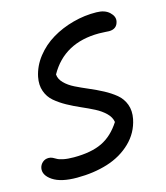

<svg xmlns="http://www.w3.org/2000/svg" viewBox="-101 -676 697 805"><g transform="rotate(-15 247.5 -273.5)"><path d="M134.8 50.8Q65.4 50.8 30 27.1Q-5.4 3.4 0 -26.9Q2.9 -41 13.7 -50.5Q24.4 -60.1 40 -60.1Q48.8 -60.1 57.1 -56.2Q65.4 -52.2 72.8 -47.6Q80.1 -43 98.6 -39.1Q117.2 -35.2 144 -35.2Q219.2 -35.2 266.6 -57.9Q314 -80.6 348.1 -133.8Q344.7 -155.3 326.4 -173.1Q308.1 -190.9 282.5 -204.1Q256.8 -217.3 227.1 -230.2Q197.3 -243.2 169.4 -258.5Q141.6 -273.9 120.1 -292.2Q98.6 -310.5 88.9 -338.1Q79.1 -365.7 85.9 -399.9Q95.2 -444.8 125.2 -483.2Q155.3 -521.5 197.3 -546.6Q239.3 -571.8 290 -585.4Q340.8 -599.1 392.1 -598.1Q428.2 -597.7 448 -579.1Q467.8 -560.5 463.9 -540Q457.5 -507.8 422.9 -507.8Q419.9 -507.8 406 -508.8Q392.1 -509.8 379.9 -509.8Q228 -509.8 161.1 -390.1Q162.6 -369.6 179.7 -352.3Q196.8 -335 222.4 -322.3Q248 -309.6 278.6 -296.6Q309.1 -283.7 337.6 -268.6Q366.2 -253.4 388.7 -234.9Q411.1 -216.3 421.4 -188.5Q431.6 -160.6 424.8 -126Q413.1 -68.4 370.6 -27.6Q328.1 13.2 267.8 32Q207.5 50.8 134.8 50.8Z"/></g></svg>

Font: Shantell Sans Irregular
Style: Italic
Weight: 400
Italic angle: -11.31°
Designer: Stephen Nixon, Anya Danilova, Shantell Martin
Foundry: Arrow Type
Version: Version 1.006;[9816181b4]